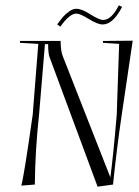

<svg xmlns="http://www.w3.org/2000/svg" viewBox="-20 -694 523 722"><path d="M427 -674 439 -668Q405 -602 366 -602Q347 -602 314 -622.5Q281 -643 267 -643Q242 -643 207 -594L195 -602Q208 -620 217 -630.5Q226 -641 240 -651Q254 -661 267 -661Q287 -661 320 -640Q353 -619 368 -619Q399 -619 427 -674ZM111 0 60 4Q70 -29 103 -263L124 -529L55 -533V-540H208Q208 -503 216 -483L395 -27Q406 -108 419 -263L428 -529L367 -533V-540L479 -541L438 -264Q419 -136 405 0L347 8L166 -480Q161 -494 161 -528H149L127 -264Q112 -126 111 0Z"/></svg>

Font: Kleymissky
Style: Regular
Weight: 500
Italic angle: -8°
Designer: gluk
Foundry: gluk
Version: Version 0.283